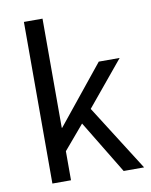

<svg xmlns="http://www.w3.org/2000/svg" viewBox="-81 -773 657 833"><g transform="rotate(-10 247.5 -356.0)"><path d="M82 0V-712H164V-231H166L372 -486H464L302 -290L486 0H396L254 -234L164 -128V0Z"/></g></svg>

Font: Source Sans 3
Style: Regular
Weight: 400
Designer: Paul D. Hunt
Foundry: Adobe
Version: Version 3.046;hotconv 1.0.118;makeotfexe 2.5.65603